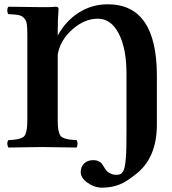

<svg xmlns="http://www.w3.org/2000/svg" viewBox="-20 -678 793 885"><path d="M703.1 -103Q703.1 53.7 601.1 128.9L575.2 147.9Q522 187 450.2 187Q415 187 383.5 164.3Q352.1 141.6 352.1 116.2Q352.1 90.8 367.9 75.4Q383.8 60.1 410.2 60.1Q424.3 60.1 434.3 65.2Q444.3 70.3 448.7 75.7Q453.1 81.1 459 91.1Q464.8 101.1 467.8 105Q476.1 115.2 489 121.6Q502 127.9 514.2 127.9Q525.4 127.9 532.7 125.5Q540 123 545.9 114Q551.8 105 554.7 92Q557.6 79.1 559.8 53.7Q562 28.3 562.5 -2Q563 -32.2 563 -81.1V-338.9Q563 -455.1 527.3 -523.4Q491.7 -591.8 431.2 -591.8Q369.1 -591.8 313.2 -542Q257.3 -492.2 246.1 -426.8V-127Q246.1 -101.1 248 -86.4Q250 -71.8 254.4 -60.3Q258.8 -48.8 269.3 -43.7Q279.8 -38.6 293.9 -35.9Q308.1 -33.2 333 -32.2Q336.9 -27.8 337.2 -16.4Q337.4 -4.9 333 2Q233.4 0 189 0H160.2Q120.6 0 19 2Q13.7 -6.3 13.7 -16.4Q13.7 -26.4 19 -32.2Q43.9 -33.2 58.1 -35.9Q72.3 -38.6 82.8 -43.7Q93.3 -48.8 97.7 -60.3Q102.1 -71.8 104 -86.4Q106 -101.1 106 -127V-518.1Q106 -550.8 103.5 -567.1Q101.1 -583.5 91.1 -594.5Q81.1 -605.5 65.4 -608.6Q49.8 -611.8 19 -612.8Q13.7 -618.2 13.7 -629.9Q13.7 -641.6 19 -647Q133.3 -645 171.9 -645H188Q221.2 -645 236.8 -647Q250 -647 250 -637.2Q246.1 -593.3 246.1 -532.2V-514.2Q283.7 -582.5 344 -620.4Q404.3 -658.2 477.1 -658.2Q703.1 -658.2 703.1 -329.1Z"/></svg>

Font: Common Serif
Style: Bold
Weight: 700
Designer: Philipp H. Poll, Khaled Hosny
Foundry: Stefan Peev, Context Ltd.
Version: Version 1.026